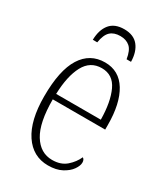

<svg xmlns="http://www.w3.org/2000/svg" viewBox="-182 -807 787 901"><g transform="rotate(30 211.5 -356.5)"><path d="M228 10Q146 10 98.5 -61Q51 -132 51 -262Q51 -404 95 -473.5Q139 -543 220 -543Q296 -543 336.5 -477Q377 -411 377 -294V-270H93Q93 -144 130.5 -83Q168 -22 232 -22Q279 -22 308 -47.5Q337 -73 351 -105Q362 -99 362 -82Q362 -65 347 -43.5Q332 -22 302 -6Q272 10 228 10ZM336 -300Q335 -395 308 -453.5Q281 -512 220 -512Q158 -512 127.5 -455Q97 -398 94 -300ZM116 -606Q117 -660 142.5 -691.5Q168 -723 220 -723Q271 -723 296.5 -691.5Q322 -660 323 -606H299Q292 -651 272 -668.5Q252 -686 220 -686Q186 -686 166.5 -668Q147 -650 140 -606Z"/></g></svg>

Font: Noto Serif Condensed ExtraLight
Style: Regular
Weight: 200
Width: 3
Designer: Monotype Design Team
Foundry: Monotype Imaging Inc.
Version: Version 2.013; ttfautohint (v1.8.4.7-5d5b)